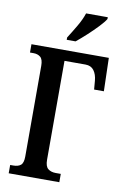

<svg xmlns="http://www.w3.org/2000/svg" viewBox="-100 -988 676 1046"><g transform="rotate(10 237.5 -465.5)"><path d="M210 -771V-784Q233 -820 255.5 -858.5Q278 -897 289 -931H409V-921Q399 -904 373 -876.5Q347 -849 316 -820.5Q285 -792 259 -771ZM25 0V-46H42Q69 -46 83.5 -58Q98 -70 98 -106V-607Q98 -643 83 -655.5Q68 -668 45 -668H25V-714H453L458 -530H404L400 -578Q397 -613 381 -634.5Q365 -656 334 -656H218V-109Q218 -72 234.5 -59Q251 -46 277 -46H305V0Z"/></g></svg>

Font: Noto Serif ExtraCondensed SemiBold
Style: Regular
Weight: 600
Width: 2
Designer: Monotype Design Team
Foundry: Monotype Imaging Inc.
Version: Version 2.015; ttfautohint (v1.8.4.7-5d5b)